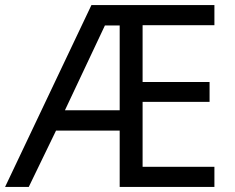

<svg xmlns="http://www.w3.org/2000/svg" viewBox="-21 -734 922 754"><path d="M821 0H449V-221H199L92 0H-1L338 -714H821V-635H539V-412H802V-334H539V-79H821ZM234 -301H449V-634H391Z"/></svg>

Font: Noto Sans Medefaidrin
Style: Regular
Weight: 400
Designer: Dalton Maag Ltd
Foundry: Dalton Maag Ltd
Version: Version 1.002; ttfautohint (v1.8.4.7-5d5b)